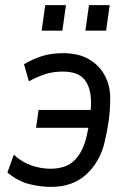

<svg xmlns="http://www.w3.org/2000/svg" viewBox="-20 -720 501 751"><path d="M178 11Q140 11 96 0.5Q52 -10 9 -45L34 -115Q65 -86 102.5 -73Q140 -60 177 -60Q240 -60 273 -94.5Q306 -129 319 -188Q326 -217 331 -253Q336 -289 336 -320Q336 -376 311 -408Q286 -440 226 -440Q188 -440 157 -430Q126 -420 93 -402L74 -469Q112 -491 147 -501.5Q182 -512 227 -512Q289 -512 330 -487Q371 -462 391.5 -421.5Q412 -381 411 -333Q411 -287 404.5 -243Q398 -199 387 -155Q367 -82 315 -35.5Q263 11 178 11ZM121 -220 131 -290H342L332 -220ZM314 -600 328 -700H409L395 -600ZM143 -600 157 -700H238L224 -600Z"/></svg>

Font: Finlandica
Style: Italic
Weight: 400
Italic angle: -8°
Designer: Niklas Ekholm, Juho Hiilivirta, Jaakko Suomalainen
Foundry: Helsinki Type Studio
Version: Version 1.064